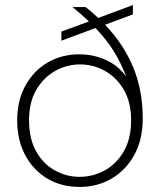

<svg xmlns="http://www.w3.org/2000/svg" viewBox="-20 -728 633 760"><path d="M295 12Q223 12 167.5 -21Q112 -54 80 -113.5Q48 -173 48 -251Q48 -330 80.5 -389Q113 -448 168.5 -480.5Q224 -513 294 -513Q349 -513 398.5 -491Q448 -469 480 -424Q459 -479 430.5 -525Q402 -571 358 -617L223 -567V-603L332 -643Q304 -670 267 -700H319Q346 -679 369 -657L506 -708V-671L396 -630Q471 -551 508 -460Q545 -369 545 -259Q545 -176 512 -115.5Q479 -55 422.5 -21.5Q366 12 295 12ZM295 -28Q348 -28 394.5 -53.5Q441 -79 470 -129Q499 -179 499 -252Q499 -323 470.5 -372Q442 -421 396 -447Q350 -473 297 -473Q244 -473 198 -447Q152 -421 123.5 -372Q95 -323 95 -252Q95 -179 123 -129Q151 -79 197 -53.5Q243 -28 295 -28Z"/></svg>

Font: DM Sans ExtraLight
Style: Regular
Weight: 200
Designer: Colophon Foundry, Jonny Pinhorn
Foundry: Colophon Foundry
Version: Version 4.004; ttfautohint (v1.8.4.7-5d5b)